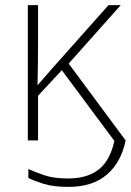

<svg xmlns="http://www.w3.org/2000/svg" viewBox="-20 -550 512 752"><path d="M248 182Q188 182 149 169.5Q110 157 91 147V112Q117 124 154 136.5Q191 149 246 149Q322 149 366.5 114Q411 79 428 2L222 -275L129 -175V0H89V-530H129V-387Q129 -297 127 -216Q140 -231 153.5 -246.5Q167 -262 180 -277L405 -530H453L249 -301L472 0Q455 85 399 133.5Q343 182 248 182Z"/></svg>

Font: Noto Sans ExtraLight
Style: Regular
Weight: 200
Designer: Monotype Design Team
Foundry: Monotype Imaging Inc.
Version: Version 2.007